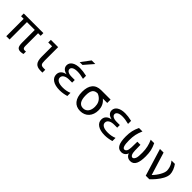

<svg xmlns="http://www.w3.org/2000/svg" viewBox="293 -2214 3628 3628"><g transform="rotate(45 2107.0 -399.5)"><path d="M577.1 6.8V-58.1L575.2 -57.6H573.2H570.3Q570.8 -57.6 563 -56.6Q552.2 -55.2 543 -55.2Q518.1 -55.2 506.3 -70.8Q499.5 -79.1 496.8 -91.1Q494.1 -103 494.1 -121.1V-464.8H563V-537.1H39.1V-464.8H108.9V0H196.8V-464.8H405.8V-130.9Q405.8 -85.9 411.4 -57.6Q417 -29.3 428.2 -13.2Q450.7 19 506.3 19Q524.4 19 543.2 15.9Q562 12.7 577.1 6.8Z M1078.1 3.9V-72.3H1034.7Q1007.3 -72.3 991 -77.4Q974.6 -82.5 964.8 -95.2Q955.1 -107.9 951.4 -130.1Q947.8 -152.3 947.8 -189V-546.9H753.4V-477.1H856V-194.3Q856 -143.6 866 -105Q876 -66.4 896 -43Q936 3.9 1023.9 3.9Z M1511.2 -634.3 1669.9 -817.9H1573.2L1436 -634.3ZM1723.6 -16.6V-101.1Q1646 -67.4 1549.3 -67.4Q1465.3 -67.4 1420.7 -92.8Q1376 -118.2 1376 -163.1Q1376 -207.5 1417 -233.4Q1458.5 -259.8 1531.2 -259.8H1608.9V-330.1H1527.8Q1462.9 -330.1 1427.2 -350.6Q1391.6 -371.1 1391.6 -405.3Q1391.6 -439.9 1428.5 -460.2Q1465.3 -480.5 1533.2 -480.5Q1605 -480.5 1703.6 -455.1V-536.6Q1601.1 -560.1 1523.9 -560.1Q1421.4 -560.1 1361.8 -521.5Q1332.5 -502.4 1317.4 -476.3Q1302.2 -450.2 1302.2 -418Q1302.2 -371.1 1333.5 -339.8Q1364.7 -308.6 1423.3 -296.4Q1357.9 -284.2 1323.7 -250Q1286.6 -213.9 1286.6 -156.7Q1286.6 -118.2 1303.7 -87.2Q1320.8 -56.2 1354 -34.7Q1421.9 10.7 1542.5 10.7Q1587.4 10.7 1631.3 3.9Q1675.3 -2.9 1723.6 -16.6Z M2268.6 -57.6Q2299.3 -91.3 2315.9 -138.4Q2332.5 -185.5 2332.5 -240.7Q2332.5 -377.9 2231.9 -457H2349.6V-546.9H2098.1Q1982.4 -546.9 1922.4 -474.6Q1864.3 -404.8 1864.3 -270.5Q1864.3 -133.8 1925.3 -59.1Q1954.6 -22.9 1997.1 -4.4Q2039.6 14.2 2093.8 14.2Q2148.4 14.2 2192.9 -4.4Q2237.3 -22.9 2268.6 -57.6ZM1959.5 -273.4Q1959.5 -374 1994.1 -417Q2010.7 -437.5 2035.6 -447Q2060.5 -456.5 2094.7 -456.5Q2124 -447.3 2153.3 -424.8Q2237.3 -361.8 2237.3 -243.2Q2237.3 -204.6 2228.5 -171.9Q2219.7 -139.2 2202.1 -114.7Q2183.6 -89.4 2157 -75.7Q2130.4 -62 2096.2 -62Q2028.8 -62 1994.1 -115.2Q1959.5 -168.5 1959.5 -273.4Z M2927.7 -16.6V-101.1Q2850.1 -67.4 2753.4 -67.4Q2669.4 -67.4 2624.8 -92.8Q2580.1 -118.2 2580.1 -163.1Q2580.1 -207.5 2621.1 -233.4Q2662.6 -259.8 2735.4 -259.8H2813V-330.1H2731.9Q2667 -330.1 2631.3 -350.6Q2595.7 -371.1 2595.7 -405.3Q2595.7 -439.9 2632.6 -460.2Q2669.4 -480.5 2737.3 -480.5Q2809.1 -480.5 2907.7 -455.1V-536.6Q2805.2 -560.1 2728 -560.1Q2625.5 -560.1 2565.9 -521.5Q2536.6 -502.4 2521.5 -476.3Q2506.3 -450.2 2506.3 -418Q2506.3 -371.1 2537.6 -339.8Q2568.8 -308.6 2627.4 -296.4Q2562 -284.2 2527.8 -250Q2490.7 -213.9 2490.7 -156.7Q2490.7 -118.2 2507.8 -87.2Q2524.9 -56.2 2558.1 -34.7Q2626 10.7 2746.6 10.7Q2791.5 10.7 2835.4 3.9Q2879.4 -2.9 2927.7 -16.6Z M3270.5 -11.7Q3299.8 -34.7 3311.5 -73.2Q3323.2 -34.7 3352.5 -11.7Q3383.8 14.2 3432.6 14.2Q3472.7 14.2 3500.5 -4.4Q3528.3 -22.9 3546.4 -59.1Q3578.6 -125 3578.6 -259.3Q3578.6 -342.8 3564.5 -408.7Q3549.8 -473.1 3514.6 -546.9H3421.9Q3483.4 -413.1 3483.4 -272.5V-256.8Q3483.4 -203.1 3481 -171.4Q3479.5 -152.8 3475.1 -131.8Q3468.3 -104.5 3453.1 -84Q3437 -62 3416.5 -62Q3399.9 -62 3386.2 -76.9Q3372.6 -91.8 3365.7 -117.7Q3358.4 -143.1 3356 -189.9Q3353 -242.2 3353 -341.3H3270Q3270 -243.2 3267.1 -189.5Q3263.7 -138.2 3257.8 -117.2Q3250.5 -91.3 3234.9 -76.7Q3219.2 -62 3200.7 -62Q3168.9 -62 3154.3 -108.9Q3139.6 -155.8 3139.6 -250Q3139.6 -337.4 3153.8 -405.3Q3167 -468.8 3201.2 -546.9H3108.4Q3072.8 -472.2 3059.1 -408.7Q3044.4 -343.8 3044.4 -259.3Q3044.4 -125 3076.7 -59.1Q3112.3 14.2 3190.4 14.2Q3238.3 14.2 3270.5 -11.7Z M3931.6 0Q3978 -43 4022.9 -96.2Q4077.1 -161.6 4107.4 -219.2Q4144.5 -290 4144.5 -345.2Q4144.5 -390.1 4122.6 -447.3Q4101.6 -501.5 4067.9 -546.9H3977.1Q4004.9 -513.2 4021 -481.9Q4033.7 -456.1 4042.5 -424.8Q4047.9 -403.8 4050.5 -384.3Q4053.2 -364.7 4053.2 -352.1Q4053.2 -301.8 4010.7 -226.1Q3990.7 -189.9 3963.9 -154.3Q3937 -118.7 3906.7 -87.9L3765.6 -546.9H3668.9L3835.9 0Z"/></g></svg>

Font: Hack Dev
Style: Regular
Weight: 400
Designer: Christopher Simpkins
Foundry: Christopher Simpkins
Version: Version 2.0315